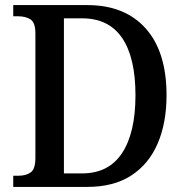

<svg xmlns="http://www.w3.org/2000/svg" viewBox="-20 -734 726 754"><path d="M32 0V-44H54Q82 -44 100.5 -57Q119 -70 119 -114V-603Q119 -646 99.5 -658Q80 -670 52 -670H32V-714H323Q470 -714 552 -622.5Q634 -531 634 -360Q634 -251 599 -170Q564 -89 495 -44.5Q426 0 323 0ZM302 -53Q407 -53 459.5 -133Q512 -213 512 -360Q512 -508 459.5 -585Q407 -662 303 -662H231V-53Z"/></svg>

Font: Noto Serif Bengali SemiCondensed Medium
Style: Regular
Weight: 500
Width: 4
Designer: Juan Bruce, Universal Thirst, Indian Type Foundry and the Monotype Design Team.
Foundry: Monotype Imaging Inc.
Version: Version 2.003; ttfautohint (v1.8.4.7-5d5b)